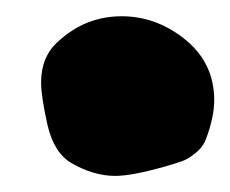

<svg xmlns="http://www.w3.org/2000/svg" viewBox="-20 -226 282 235"><path d="M67.4 -26.4Q45.9 -39.1 38.1 -73.2Q30.3 -108.4 30.3 -125Q30.3 -157.2 51.8 -175.8Q85 -206.1 128.9 -206.1Q169.9 -206.1 204.1 -179.7Q242.2 -150.4 242.2 -103.5Q242.2 -83 232.4 -56.6Q228.5 -45.9 219.2 -38.6Q210 -31.2 203.1 -28.8Q196.3 -26.4 179.7 -21.5Q140.6 -10.7 121.1 -10.7Q94.7 -10.7 67.4 -26.4Z"/></svg>

Font: Essays1743
Style: Italic
Weight: 500
Italic angle: -10°
Designer: Based on the typeface in a 1743 English translation of the essays of Montaigne.  PostScript/TrueType font designed by Jo
Version: Version 002.100